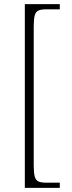

<svg xmlns="http://www.w3.org/2000/svg" viewBox="-20 -780 346 928"><path d="M100 128V-760H269V-735H204Q180 -735 166.5 -729.5Q153 -724 148 -706Q143 -688 143 -651V19Q143 55 148 73.5Q153 92 166.5 97.5Q180 103 204 103H269V128Z"/></svg>

Font: Noto Serif Khmer ExtraLight
Style: Regular
Weight: 250
Version: Version 2.003